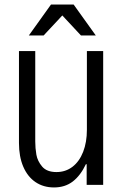

<svg xmlns="http://www.w3.org/2000/svg" viewBox="-20 -804 541 835"><path d="M62.5 -182.1V-582H133.3V-189Q133.3 -159.2 138.2 -131.3Q143.1 -103.5 163.3 -79.6Q183.6 -55.7 225.6 -55.7Q265.1 -55.7 295.2 -78.6Q325.2 -101.6 341.6 -143.6Q357.9 -185.5 357.9 -239.7V-582H428.7V0H356.9V-89.8H353.5Q330.1 -40.5 296.4 -14.6Q262.7 11.2 214.8 11.2Q168.9 11.2 134.5 -12Q100.1 -35.2 81.3 -78.9Q62.5 -122.6 62.5 -182.1ZM201.7 -784.2H300.3L396.5 -649.9H332L251 -736.8L169.9 -649.9H105.5Z"/></svg>

Font: Decalotype Light
Style: Regular
Weight: 300
Designer: Alfredo Marco Pradil
Foundry: Alfredo Marco Pradil
Version: Version 1.0